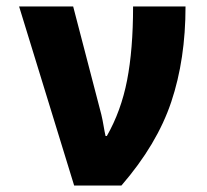

<svg xmlns="http://www.w3.org/2000/svg" viewBox="-20 -573 640 593"><path d="M209 0H355Q465 -127 509 -258.5Q553 -390 553 -553H391Q391 -420 372.5 -325Q354 -230 310 -153H306Q303 -166 300 -184Q297 -202 293 -219L206 -553H39Z"/></svg>

Font: Noto Sans Mono Extra
Style: Regular
Weight: 800
Designer: Monotype Design Team
Foundry: Monotype Imaging Inc.
Version: Version 1.900